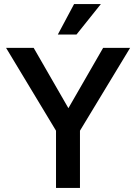

<svg xmlns="http://www.w3.org/2000/svg" viewBox="-20 -926 670 946"><path d="M10 -690H146L317 -393L488 -690H621L374 -282V0H256V-282ZM265 -756 345 -906H477L357 -756Z"/></svg>

Font: Radio Canada Medium
Style: Regular
Weight: 500
Designer: Charles Daoud, Etienne Aubert Bonn, Alexandre Saumier Demers, Jacques Le Bailly
Foundry: Radio-Canada
Version: Version 2.104; ttfautohint (v1.8.4.7-5d5b);gftools[0.9.28.de